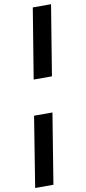

<svg xmlns="http://www.w3.org/2000/svg" viewBox="-165 -830 483 1078"><g transform="rotate(-10 76.5 -290.5)"><path d="M145.1 -391H41L106.4 -790.7H210.5ZM7.9 -190.7H112.7L47.6 210H-56.5Z"/></g></svg>

Font: Georama
Style: Italic
Weight: 400
Width: 2
Italic angle: -9°
Designer: Jean-Baptiste Levee
Foundry: Production Type
Version: Version 1.000